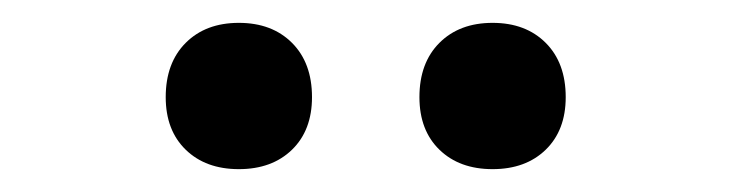

<svg xmlns="http://www.w3.org/2000/svg" viewBox="-20 -797 640 168"><path d="M411 -649Q382 -649 364.5 -666Q347 -683 347 -712Q347 -742 364.5 -759.5Q382 -777 411 -777Q440 -777 457.5 -759.5Q475 -742 475 -712Q475 -683 457.5 -666Q440 -649 411 -649ZM189 -649Q160 -649 142.5 -666Q125 -683 125 -712Q125 -742 142.5 -759.5Q160 -777 189 -777Q218 -777 235.5 -759.5Q253 -742 253 -712Q253 -683 235.5 -666Q218 -649 189 -649Z"/></svg>

Font: JetBrainsMonoNL NF
Style: Regular
Weight: 400
Designer: Philipp Nurullin, Konstantin Bulenkov
Foundry: JetBrains
Version: Version 2.304; ttfautohint (v1.8.4.7-5d5b);Nerd Fonts 3.2.1